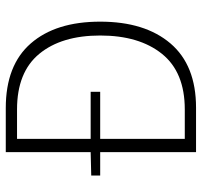

<svg xmlns="http://www.w3.org/2000/svg" viewBox="-37 -662 699 665"><g transform="rotate(-90 312.5 -329.5)"><path d="M37 -332V-363L118 -365V-659H271Q419 -659 494.5 -572.5Q570 -486 570 -332Q570 -177 494.5 -88.5Q419 0 272 0H118V-332ZM164 -39H266Q395 -39 458.5 -118Q522 -197 522 -332Q522 -466 458.5 -543Q395 -620 266 -620H164V-365H327V-332H164Z"/></g></svg>

Font: Toshiba Sans Light
Style: Regular
Weight: 300
Designer: Paul D. Hunt
Foundry: Toshiba Corporation
Version: Version 2.020;PS 2.0;hotconv 1.0.86;makeotf.lib2.5.63406